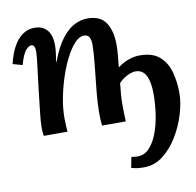

<svg xmlns="http://www.w3.org/2000/svg" viewBox="-82 -595 927 908"><g transform="rotate(-10 382.0 -141.0)"><path d="M96 0Q94 -16 93.5 -23.5Q93 -31 93 -41Q93 -70 98.5 -115.5Q104 -161 111 -226Q120 -301 125 -340.5Q130 -380 130 -400Q130 -432 112 -432Q99 -432 84 -413.5Q69 -395 56 -347L10 -360Q14 -380 23.5 -406Q33 -432 48.5 -456Q64 -480 87.5 -495.5Q111 -511 142 -511Q181 -511 202.5 -485Q224 -459 223 -408Q222 -385 219.5 -368.5Q217 -352 214 -334H216Q243 -405 273 -443Q303 -481 334 -496Q365 -511 395 -511Q458 -511 484 -470.5Q510 -430 510 -365Q510 -341 507.5 -313.5Q505 -286 502 -257Q529 -278 557 -287Q585 -296 608 -296Q670 -296 703.5 -266.5Q737 -237 750 -189.5Q763 -142 763 -89Q763 -42 746.5 12.5Q730 67 700 116.5Q670 166 629 197.5Q588 229 538 229Q521 229 507.5 227.5Q494 226 477 221L487 170Q504 173 517 173Q549 173 572.5 148.5Q596 124 611.5 83.5Q627 43 634.5 -6Q642 -55 642 -106Q642 -163 626 -194Q610 -225 576 -225Q560 -225 537.5 -214.5Q515 -204 495 -183Q492 -156 490 -130.5Q488 -105 488 -83Q488 -59 488.5 -43Q489 -27 490 0H376Q374 -16 373.5 -30.5Q373 -45 373 -53Q373 -109 379.5 -172Q386 -235 392 -292Q398 -349 398 -386Q398 -407 391 -420.5Q384 -434 365 -434Q343 -434 321 -410.5Q299 -387 278.5 -347.5Q258 -308 242 -259.5Q226 -211 216.5 -161Q207 -111 207 -66Q207 -52 208 -32Q209 -12 210 0Z"/></g></svg>

Font: Lora SemiBold
Style: Italic
Weight: 600
Italic angle: -3°
Designer: Olga Karpushina, Alexei Vanyashin (Cyrillic)
Foundry: Cyreal
Version: Version 3.011; ttfautohint (v1.8.4.7-5d5b)